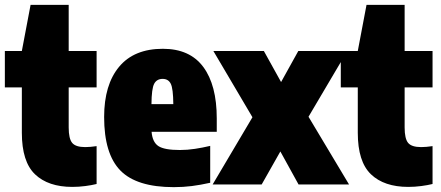

<svg xmlns="http://www.w3.org/2000/svg" viewBox="-20 -760 1818 791"><path d="M278 10Q178.5 10 124.2 -42Q70 -94 70 -213V-400H0V-550H70L106 -740H263V-550H378V-400H263V-235Q263 -188.5 277.5 -171.2Q292 -154 331 -154Q341.5 -154 352.8 -155Q364 -156 378 -158V-2Q358 3 331.2 6.5Q304.5 10 278 10Z M696 11Q543 11 476 -57.5Q409 -126 409 -278Q409 -411 470.8 -485Q532.5 -559 651 -559Q762 -559 817.5 -484.2Q873 -409.5 873 -272V-217H604.5Q608 -174.5 632.5 -158.2Q657 -142 721 -142Q752 -142 783.2 -146.8Q814.5 -151.5 846 -159V-7Q805.5 2 770.2 6.5Q735 11 696 11ZM650 -435Q626 -435 615.2 -415Q604.5 -395 604 -331H694Q693.5 -395 683.5 -415Q673.5 -435 650 -435Z M856 0 1020 -277 859 -550H1067L1138 -422L1209 -550H1411L1251 -279L1418 0H1210L1135 -136L1058 0Z M1662 10Q1562.5 10 1508.2 -42Q1454 -94 1454 -213V-400H1384V-550H1454L1490 -740H1647V-550H1762V-400H1647V-235Q1647 -188.5 1661.5 -171.2Q1676 -154 1715 -154Q1725.5 -154 1736.8 -155Q1748 -156 1762 -158V-2Q1742 3 1715.2 6.5Q1688.5 10 1662 10Z"/></svg>

Font: Encode Sans Cnd Black
Style: Regular
Weight: 900
Width: 3
Designer: Multiple Designers
Foundry: Impallari Type
Version: Version 3.002; ttfautohint (v1.8.3) -l 8 -r 50 -G 200 -x 14 